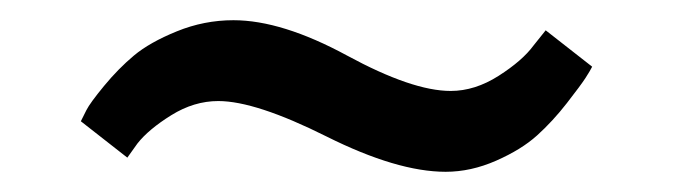

<svg xmlns="http://www.w3.org/2000/svg" viewBox="-20 -365 666 190"><path d="M106 -209 60 -245Q62 -249 65.5 -256Q69 -263 83 -280Q97 -297 112.5 -310Q128 -323 155 -334Q182 -345 211 -345Q259 -345 323.5 -310Q388 -275 426 -275Q450 -275 473.5 -290Q497 -305 508 -320L520 -335L566 -299Q564 -295 559.5 -288Q555 -281 541 -263Q527 -245 511.5 -231Q496 -217 471 -206Q446 -195 421 -195Q373 -195 303 -230Q233 -265 196 -265Q172 -265 149.5 -251Q127 -237 116 -223Z"/></svg>

Font: Bitter
Style: Regular
Weight: 400
Designer: Sol Matas
Foundry: Sol Matas
Version: Version 1.300;PS 001.300;hotconv 1.0.70;makeotf.lib2.5.58329